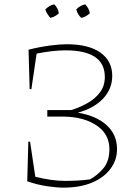

<svg xmlns="http://www.w3.org/2000/svg" viewBox="-20 -854 640 881"><path d="M105 -22 110 -204H118L142 -43Q182 -33 215.5 -28.5Q249 -24 279 -24Q307 -24 335.5 -25.5Q364 -27 393 -31Q428 -50 455 -82.5Q482 -115 482 -170Q482 -238 424.5 -277.5Q367 -317 275 -319H197V-349H307Q346 -361 381.5 -381Q417 -401 439 -430.5Q461 -460 461 -501Q461 -623 281 -623Q223 -623 148 -608L124 -445H116L111 -626Q163 -639 209 -645Q255 -651 286 -651Q387 -651 441 -612.5Q495 -574 495 -506Q495 -446 453 -401.5Q411 -357 337 -337Q422 -323 469.5 -279.5Q517 -236 517 -170Q517 -120 487 -79.5Q457 -39 402 -16Q347 7 270 7Q241 7 196.5 0.5Q152 -6 105 -22ZM229 -834Q247 -816 250 -793Q243 -786 232.5 -780Q222 -774 211 -772Q204 -780 197.5 -790Q191 -800 188 -811Q196 -819 206.5 -825.5Q217 -832 229 -834ZM371 -834Q379 -826 385 -815Q391 -804 392 -793Q385 -786 374.5 -780Q364 -774 353 -772Q336 -787 330 -811Q347 -829 371 -834Z"/></svg>

Font: Piazzolla SC Thin
Style: Regular
Weight: 100
Designer: Juan Pablo del Peral
Foundry: Huerta Tipografica
Version: Version 1.330